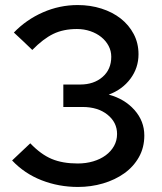

<svg xmlns="http://www.w3.org/2000/svg" viewBox="-20 -731 643 761"><path d="M552 -194Q552 -146 530.5 -108Q509 -70 472.5 -44Q436 -18 388.5 -4Q341 10 289 10Q213 10 145 -16.5Q77 -43 28 -95Q46 -112 64 -129Q82 -146 100 -163Q142 -119 185 -101Q228 -83 288 -83Q321 -83 349.5 -91.5Q378 -100 399 -115.5Q420 -131 432 -152.5Q444 -174 444 -200Q444 -246 406 -276.5Q368 -307 307 -307H231V-396H298Q352 -396 386.5 -426Q421 -456 421 -506Q421 -529 410.5 -549Q400 -569 381.5 -584Q363 -599 338 -607.5Q313 -616 285 -616Q231 -616 191 -596.5Q151 -577 108 -533Q90 -550 72 -567.5Q54 -585 35 -602Q84 -653 150 -682Q216 -711 288 -711Q338 -711 382 -697Q426 -683 458.5 -657.5Q491 -632 510 -596Q529 -560 529 -516Q529 -462 497 -419Q465 -376 411 -356Q474 -339 513 -295Q552 -251 552 -194Z"/></svg>

Font: Rosa Sans Medium
Style: Regular
Weight: 500
Designer: Pentagram / MCKL
Foundry: Pentagram / MCKL
Version: Version 1.005;September 16, 2019;FontCreator 11.5.0.2425 64-